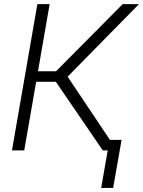

<svg xmlns="http://www.w3.org/2000/svg" viewBox="-20 -731 695 933"><path d="M479.5 0H503.4L471.7 182.1H529.8L570.8 -51.3H514.2L308.6 -358.4L655.3 -710.9H576.2L252.4 -384.8H164.6L221.2 -710.9H161.6L38.1 0H97.7L155.8 -333.5H251.5Z"/></svg>

Font: Roboto Light
Style: Italic
Weight: 300
Italic angle: -12°
Designer: Google
Version: Version 2.137; 2017